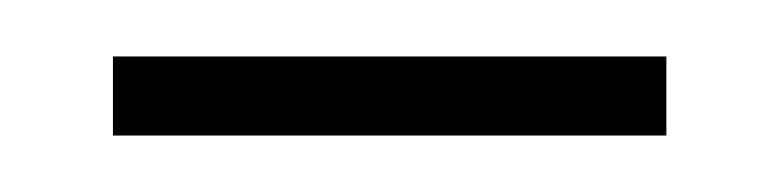

<svg xmlns="http://www.w3.org/2000/svg" viewBox="-20 -307 276 68"><path d="M20 -259H216V-287H20Z"/></svg>

Font: Noto Serif Armenian ExtraCondensed Thin
Style: Regular
Weight: 100
Width: 2
Designer: Monotype Design Team
Foundry: Monotype Imaging Inc.
Version: Version 2.008